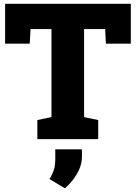

<svg xmlns="http://www.w3.org/2000/svg" viewBox="-20 -731 713 1009"><path d="M176.3 0V-100.1L250.5 -115.7V-578.1H140.6L136.2 -501.5H6.8V-710.9H667.5V-501.5H536.6L532.7 -578.1H421.9V-115.7L496.1 -100.1V0ZM320.8 258.3 240.2 210Q254.9 186.5 262.7 162.6Q270.5 138.7 270.5 101.1V53.7H410.6V91.3Q410.6 138.7 383.5 184.1Q356.4 229.5 320.8 258.3Z"/></svg>

Font: Roboto Slab LO Black
Style: Regular
Weight: 900
Designer: Google
Version: Version 2.000